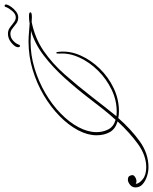

<svg xmlns="http://www.w3.org/2000/svg" viewBox="-44 -740 683 858"><g transform="rotate(-90 298.0 -311.5)"><path d="M528 -572Q525 -562 519.5 -564.5Q514 -567 516 -577Q518 -588 536 -603Q554 -618 576 -618Q591 -618 603 -609.5Q615 -601 626 -592Q637 -583 649 -583Q664 -583 677.5 -599Q691 -615 695 -627Q697 -635 702.5 -632.5Q708 -630 706 -623Q704 -615 695.5 -603Q687 -591 674.5 -581.5Q662 -572 649 -572Q633 -572 621 -581Q609 -590 598.5 -598.5Q588 -607 576 -607Q558 -607 545 -595Q532 -583 528 -572ZM-21 10Q-41 10 -62 3Q-83 -4 -97 -16.5Q-111 -29 -111 -48Q-111 -63 -99 -72.5Q-87 -82 -77 -82Q-64 -82 -60 -75Q-56 -68 -56 -62Q-56 -56 -63.5 -50.5Q-71 -45 -79 -44Q-86 -43 -90.5 -45Q-95 -47 -95 -47Q-95 -33 -75.5 -16.5Q-56 0 -21 0Q32 0 83 -37Q134 -74 184 -128Q150 -138 136 -163Q122 -188 122 -222Q122 -262 144.5 -304.5Q167 -347 207 -386.5Q247 -426 300 -457.5Q353 -489 414.5 -507.5Q476 -526 541 -526Q560 -526 581.5 -524Q603 -522 621 -521Q638 -524 655 -524Q672 -524 671.5 -517.5Q671 -511 650 -511Q644 -511 628 -512Q555 -497 499 -458.5Q443 -420 394 -364.5Q345 -309 293 -242Q272 -215 250.5 -187.5Q229 -160 207 -133Q217 -132 228 -132Q279 -132 326.5 -155Q374 -178 411.5 -216Q449 -254 469.5 -299Q490 -344 487 -387Q486 -401 490 -402Q494 -403 495 -390Q500 -342 479 -294.5Q458 -247 420 -208Q382 -169 332.5 -145.5Q283 -122 230 -122Q213 -122 199 -125Q150 -69 95.5 -29.5Q41 10 -21 10ZM136 -222Q136 -194 148 -170Q160 -146 191 -137Q215 -163 238 -192Q261 -221 283 -250Q328 -309 377 -363.5Q426 -418 478.5 -458Q531 -498 589 -515Q574 -515 560.5 -516Q547 -517 541 -517Q480 -517 421 -499Q362 -481 310.5 -451Q259 -421 219.5 -382.5Q180 -344 158 -302.5Q136 -261 136 -222Z"/></g></svg>

Font: Kapakana Light
Style: Regular
Weight: 300
Designer: Kyosuke Nagai
Version: Version 1.000